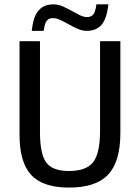

<svg xmlns="http://www.w3.org/2000/svg" viewBox="-20 -847 640 877"><path d="M529.8 -239.3Q529.8 -108.9 474.1 -49.6Q418.5 9.8 295.4 9.8Q176.3 9.8 122.8 -47.6Q69.3 -105 69.3 -230.5V-658.7H162.6V-243.2Q162.6 -143.6 191.2 -104.7Q219.7 -65.9 294.9 -65.9Q373.5 -65.9 405.3 -106Q437 -146 437 -249.5V-658.7H529.8ZM376.5 -706.1Q356 -706.1 335.4 -715.1Q314.9 -724.1 295.4 -735.1Q275.9 -746.1 257.1 -755.1Q238.3 -764.2 221.2 -764.2Q209 -764.2 201.7 -759.5Q194.3 -754.9 189.5 -746.1Q184.6 -737.3 179.2 -706.1H125Q130.4 -752.9 141.8 -776.9Q153.3 -800.8 173.3 -814Q193.4 -827.1 224.1 -827.1Q245.6 -827.1 266.1 -818.1Q286.6 -809.1 306.2 -798.1Q325.7 -787.1 343.8 -778.1Q361.8 -769 377.9 -769Q396 -769 405.8 -780.5Q415.5 -792 420.4 -827.1H475.1Q467.3 -759.8 443.1 -732.9Q418.9 -706.1 376.5 -706.1Z"/></svg>

Font: Cousine
Style: Regular
Weight: 400
Monospace: yes
Designer: Steve Matteson
Foundry: Monotype Imaging Inc.
Version: Version 1.21